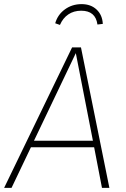

<svg xmlns="http://www.w3.org/2000/svg" viewBox="-33 -912 612 932"><path d="M424 -197H117L23 0H-13L317 -682H360L498 0H462ZM418 -229 335 -654 132 -229ZM235 -799Q247 -841 282 -866.5Q317 -892 363 -892Q408 -892 436 -865.5Q464 -839 466 -796L440 -793Q431 -860 361 -860Q325 -860 298.5 -842Q272 -824 258 -791Z"/></svg>

Font: FiraGO UltraLight
Style: Italic
Weight: 200
Italic angle: -8°
Designer: bBox Type GmbH
Foundry: bBox Type GmbH
Version: Version 1.001